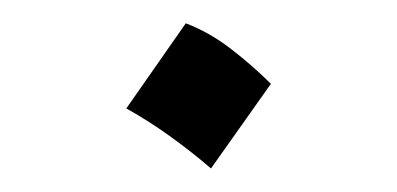

<svg xmlns="http://www.w3.org/2000/svg" viewBox="-20 -139 339 164"><path d="M138.7 -119.1 87.9 -46.4Q107.9 -35.2 126.5 -21.7Q145 -8.3 160.2 4.9L211.4 -67.4Q196.3 -82.5 177.7 -96.9Q159.2 -111.3 138.7 -119.1Z"/></svg>

Font: Pinar FD VF
Style: Regular
Weight: 300
Designer: Amin Abedi
Version: Version 2.000